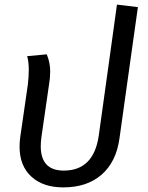

<svg xmlns="http://www.w3.org/2000/svg" viewBox="-20 -801 641 834"><path d="M579 -770 550 -564 499 -200Q485 -98 421.5 -42.5Q358 13 255 13Q167 13 116 -34Q65 -81 65 -164Q65 -184 68 -206L101 -434Q105 -467 105 -498Q105 -533 98 -557L183 -565Q198 -530 198 -490Q198 -462 193 -434L160 -206Q157 -184 157 -166Q157 -60 257 -60Q387 -60 409 -212L458 -564L488 -781Z"/></svg>

Font: FiraGO
Style: Italic
Weight: 400
Italic angle: -8°
Designer: bBox Type GmbH
Foundry: bBox Type GmbH
Version: Version 1.001